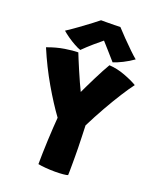

<svg xmlns="http://www.w3.org/2000/svg" viewBox="-158 -964 860 1055"><g transform="rotate(20 272.0 -437.0)"><path d="M206.5 -285.5Q160 -349 108.2 -438Q56.5 -527 14 -627.5Q66 -647 113.5 -654.5Q161 -662 190.5 -662Q195 -650 205.5 -624.8Q216 -599.5 229 -569Q242 -538.5 255 -509.8Q268 -481 277.5 -462Q283.5 -475 295.8 -500.5Q308 -526 322.8 -555.5Q337.5 -585 351.8 -611.8Q366 -638.5 375.5 -654Q421 -651.5 467.8 -634Q514.5 -616.5 543.5 -599Q521 -569.5 491 -522.2Q461 -475 428.2 -417.2Q395.5 -359.5 365 -298.5Q366 -268 367.2 -233.5Q368.5 -199 369 -168.5Q369.5 -138 369.5 -119Q369.5 -97 369.5 -73.2Q369.5 -49.5 369.2 -31.8Q369 -14 368.5 -9Q362 -6 340.8 -4Q319.5 -2 293.5 -2Q266.5 -2 239.2 -4.2Q212 -6.5 194.5 -10Q194.5 -36.5 195.5 -73.5Q196.5 -110.5 198.2 -150Q200 -189.5 202.2 -225.2Q204.5 -261 206.5 -285.5ZM360 -872Q379 -851 406.5 -822.8Q434 -794.5 460 -769.5Q486 -744.5 500 -733.5Q472 -713.5 440.8 -697.8Q409.5 -682 386 -675Q363.5 -701 338.5 -729Q313.5 -757 301 -771Q284 -757.5 253 -730.8Q222 -704 196 -678Q180.5 -683 159.2 -694.8Q138 -706.5 116.8 -721.2Q95.5 -736 81 -749Q111 -768.5 146 -793.8Q181 -819 209.2 -840.5Q237.5 -862 247.5 -870.5Q257 -870.5 279.5 -870.5Q302 -870.5 325.2 -871Q348.5 -871.5 360 -872Z"/></g></svg>

Font: Grandstander ExtraBold
Style: Regular
Weight: 800
Designer: Tyler Finck
Foundry: Etcetera Type Co
Version: Version 1.200; ttfautohint (v1.8.3)